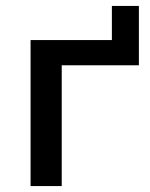

<svg xmlns="http://www.w3.org/2000/svg" viewBox="-20 -627 507 647"><path d="M83 0V-492H357V-607H448V-407H188V0Z"/></svg>

Font: NunitoSans_10ptSemiBold
Style: Regular
Weight: 600
Designer: Vernon Adams
Foundry: Vernon Adams
Version: Version 3.101;gftools[0.9.27]